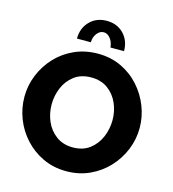

<svg xmlns="http://www.w3.org/2000/svg" viewBox="-131 -1022 1021 1135"><g transform="rotate(15 380.0 -454.5)"><path d="M379 6Q300 6 235.5 -24.5Q171 -55 124 -106.5Q77 -158 52 -222.5Q27 -287 27 -356Q27 -426 53.5 -490.5Q80 -555 127.5 -605.5Q175 -656 240 -685Q305 -714 382 -714Q461 -714 525.5 -683.5Q590 -653 636.5 -601Q683 -549 708 -484.5Q733 -420 733 -353Q733 -283 706.5 -218.5Q680 -154 632.5 -103.5Q585 -53 520.5 -23.5Q456 6 379 6ZM194 -354Q194 -299 215 -250.5Q236 -202 278 -171Q320 -140 380 -140Q442 -140 483.5 -172Q525 -204 545.5 -253.5Q566 -303 566 -356Q566 -411 544.5 -459.5Q523 -508 481.5 -538Q440 -568 380 -568Q318 -568 276.5 -536.5Q235 -505 214.5 -456Q194 -407 194 -354ZM382 -845Q358 -845 340.5 -822Q323 -799 323 -768H238Q238 -832 278.5 -873.5Q319 -915 382 -915Q446 -915 486 -873.5Q526 -832 526 -768H443Q440 -801 422.5 -823Q405 -845 382 -845Z"/></g></svg>

Font: Raleway ExtraBold
Style: Regular
Weight: 800
Designer: Matt McInerney, Pablo Impallari, Rodrigo Fuenzalida
Foundry: Matt McInerney, Pablo Impallari, Rodrigo Fuenzalida
Version: Version 4.026